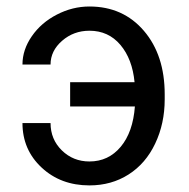

<svg xmlns="http://www.w3.org/2000/svg" viewBox="-20 -558 578 588"><path d="M253.9 -463.9Q205.6 -463.9 170.2 -433.1Q134.8 -402.3 134.8 -360.4H48.8Q48.8 -405.8 77.6 -447.3Q106.4 -488.8 154.3 -513.4Q202.1 -538.1 253.9 -538.1Q356.9 -538.1 420.7 -463.6Q484.4 -389.2 484.4 -269V-253.9Q484.4 -179.7 455.3 -118.4Q426.3 -57.1 373.8 -23.7Q321.3 9.8 253.9 9.8Q166 9.8 107.4 -44.9Q48.8 -99.6 48.8 -181.2H134.8Q134.8 -131.3 169.4 -97.4Q204.1 -63.5 253.9 -63.5Q312 -63.5 349.6 -108.4Q387.2 -153.3 393.1 -231.9H194.8V-306.2H392.1Q385.3 -377.4 348.6 -420.7Q312 -463.9 253.9 -463.9Z"/></svg>

Font: SteelSelectRoboto
Style: Roboto-Regular
Weight: 400
Designer: Google
Version: Version 2.137; 2017